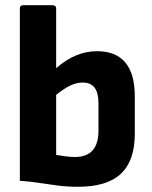

<svg xmlns="http://www.w3.org/2000/svg" viewBox="-20 -703 582 735"><path d="M279 12Q238 12 202.5 7.5Q167 3 132 -2.5Q97 -8 56 -11V-670Q56 -683 69 -683H182Q195 -683 195 -670V-442Q269 -507 351 -507Q496 -507 496 -334V-191Q496 -88 443 -38Q390 12 279 12ZM195 -110Q212 -107 231 -104.5Q250 -102 267 -102Q357 -102 357 -203V-306Q357 -348 342 -367.5Q327 -387 296 -387Q274 -387 250 -376Q226 -365 195 -340Z"/></svg>

Font: Sofia Sans ExtraBold
Style: Regular
Weight: 800
Designer: Botio Nikoltchev, Ani Petrova
Foundry: lettersoup
Version: Version 4.101; ttfautohint (v1.8.4.7-5d5b)